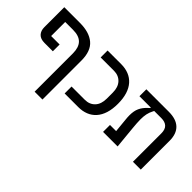

<svg xmlns="http://www.w3.org/2000/svg" viewBox="-46 -1165 1922 1922"><g transform="rotate(45 915.0 -204.0)"><path d="M450 -341Q450 -426 409.5 -468Q369 -510 283 -510H173V-311H293V-215H175Q118 -215 90 -245Q62 -275 62 -326V-608H285Q416 -608 488.5 -547Q561 -486 561 -352V200H450Z M675 -98H863Q929 -98 969.5 -141Q1010 -184 1010 -262V-346Q1010 -424 969.5 -467Q929 -510 863 -510H675V-608H869Q927 -608 974.5 -589Q1022 -570 1056 -532Q1090 -494 1108 -437Q1126 -380 1126 -304Q1126 -228 1108 -171Q1090 -114 1056 -76Q1022 -38 974.5 -19Q927 0 869 0H675Z M1219 -98H1306L1292 -241Q1290 -258 1289 -274Q1288 -290 1288 -304Q1288 -366 1307 -407Q1326 -448 1361 -481L1385 -504V-510H1224V-608H1542Q1647 -608 1700 -557Q1753 -506 1753 -409V0H1642V-402Q1642 -458 1614 -484Q1586 -510 1535 -510H1433L1426 -496Q1409 -464 1402 -430Q1395 -396 1395 -354Q1395 -328 1397 -299Q1399 -270 1402 -238L1425 0H1219Z"/></g></svg>

Font: IBM Plex Sans Hebrew Medium
Style: Regular
Weight: 500
Designer: Mike Abbink, Paul van der Laan, Pieter van Rosmalen, Yanek Iontef
Foundry: Bold Monday
Version: Version 1.2